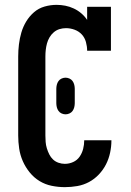

<svg xmlns="http://www.w3.org/2000/svg" viewBox="-20 -763 540 791"><path d="M247 8Q220 8 193 2.5Q166 -3 143 -17Q120 -31 102.5 -52.5Q85 -74 74 -99Q63 -124 59 -151Q55 -178 55 -205V-530Q55 -555 58 -580Q61 -605 68 -629Q75 -653 88 -674.5Q101 -696 120 -712.5Q139 -729 163.5 -736Q188 -743 213 -743Q231 -743 249 -739.5Q267 -736 284 -728Q301 -720 315 -708Q329 -696 339 -681V-735H437V-554H339Q339 -572 334 -590Q329 -608 317 -621Q305 -634 287.5 -640.5Q270 -647 252 -647Q238 -647 225 -643Q212 -639 201.5 -630Q191 -621 184 -609Q177 -597 173.5 -584Q170 -571 168.5 -557.5Q167 -544 167 -530V-205Q167 -192 168 -178.5Q169 -165 173 -152Q177 -139 183 -127Q189 -115 198.5 -106Q208 -97 221 -92.5Q234 -88 247 -88Q265 -88 281.5 -95.5Q298 -103 308 -117.5Q318 -132 322.5 -149.5Q327 -167 327 -185Q327 -185 327 -185Q327 -185 327 -185H439Q439 -185 439 -184.5Q439 -184 439 -184Q439 -159 433.5 -133.5Q428 -108 416.5 -85.5Q405 -63 387 -44Q369 -25 346.5 -13Q324 -1 298.5 3.5Q273 8 247 8ZM250 -292Q242 -292 234 -295.5Q226 -299 221 -306Q216 -313 214 -321.5Q212 -330 212 -338V-397Q212 -405 214 -413.5Q216 -422 221 -429Q226 -436 234 -439.5Q242 -443 250 -443Q258 -443 266 -439.5Q274 -436 279 -429Q284 -422 286 -413.5Q288 -405 288 -397V-338Q288 -330 286 -321.5Q284 -313 279 -306Q274 -299 266 -295.5Q258 -292 250 -292Z"/></svg>

Font: Iosevka Slab
Style: Bold
Weight: 700
Monospace: yes
Designer: Belleve Invis
Foundry: Belleve Invis
Version: Version 11.1.1; ttfautohint (v1.8.3)